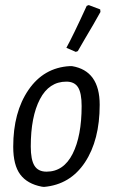

<svg xmlns="http://www.w3.org/2000/svg" viewBox="-20 -726 444 755"><path d="M321 -703 329 -706 374 -689 375 -679Q362 -655 347 -629.5Q332 -604 314 -573.5Q296 -543 286 -525L278 -522L241 -538Q267 -585 321 -703ZM254 -466H263Q372 -448 372 -314Q372 -175 314 -87.5Q256 0 153 9L144 8Q87 -3 59.5 -40Q32 -77 32 -149Q32 -285 92 -372.5Q152 -460 254 -466ZM241 -405Q173 -405 137 -336Q101 -267 101 -150Q101 -98 115.5 -74.5Q130 -51 163 -51Q230 -51 265.5 -121Q301 -191 301 -309Q301 -360 287 -382.5Q273 -405 241 -405Z"/></svg>

Font: Alegreya Sans
Style: Italic
Weight: 400
Italic angle: -7°
Designer: Juan Pablo del Peral
Foundry: Huerta Tipografica
Version: Version 2.007